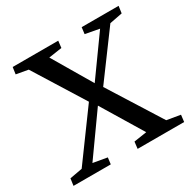

<svg xmlns="http://www.w3.org/2000/svg" viewBox="-158 -866 1019 1022"><g transform="rotate(-30 352.0 -355.0)"><path d="M10 0 16 -43 93 -57 305 -347 113 -655 40 -668 46 -710H326L321 -668L240 -656L381 -417L551 -654L465 -670L470 -710H697L691 -667L613 -652L410 -377L612 -56L695 -42L690 0H404L409 -42L488 -54L336 -305L158 -55L244 -40L239 0Z"/></g></svg>

Font: Literata 36pt Medium
Style: Italic
Weight: 500
Italic angle: -2°
Designer: Latin by Veronika Burian and Jose Scaglione. Greek by Irene Vlachou. Cyrillic by Vera Evstafieva
Foundry: TypeTogether
Version: Version 3.002